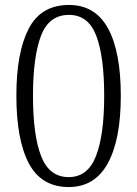

<svg xmlns="http://www.w3.org/2000/svg" viewBox="-20 -744 553 774"><path d="M257 10Q147 10 96.5 -85Q46 -180 46 -359Q46 -532 95.5 -628Q145 -724 258 -724Q364 -724 415.5 -629.5Q467 -535 467 -358Q467 -181 414.5 -85.5Q362 10 257 10ZM257 -30Q334 -30 367 -115Q400 -200 400 -358Q400 -516 368 -600Q336 -684 258 -684Q177 -684 145 -599Q113 -514 113 -358Q113 -198 146 -114Q179 -30 257 -30Z"/></svg>

Font: Noto Serif Hebrew SemiCondensed Light
Style: Regular
Weight: 300
Width: 4
Designer: Monotype Design Team
Foundry: Monotype Imaging Inc.
Version: Version 2.004; ttfautohint (v1.8.4.7-5d5b)